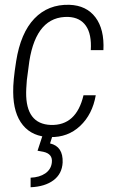

<svg xmlns="http://www.w3.org/2000/svg" viewBox="-20 -558 485 796"><path d="M190.4 -40Q296.4 -36.6 326.2 -163.1H377Q363.3 -84 312.3 -35.9Q261.2 12.2 187.5 10.3Q114.7 9.3 75 -39.1Q35.2 -87.4 34.7 -176.3Q33.7 -220.7 46.9 -303.7Q65.4 -421.4 122.6 -481Q179.7 -540.5 267.6 -538.1Q338.4 -535.6 375.7 -486.1Q413.1 -436.5 408.7 -350.1H356.4Q360.4 -416 336.4 -450.7Q312.5 -485.4 263.7 -487.8Q131.3 -492.2 101.6 -304.2L91.3 -226.1L88.9 -190.9L88.4 -175.3Q86.9 -43.9 190.4 -40ZM197.8 4.4 187.5 36.6Q242.2 49.3 239.7 115.7Q237.3 162.6 201.9 189.2Q166.5 215.8 106.9 218.3V178.7Q144 177.2 167.7 160.9Q191.4 144.5 194.8 116.7Q199.7 80.1 159.7 71.3L135.7 66.9L156.2 4.4Z"/></svg>

Font: TypoPRO Roboto
Style: Italic
Weight: 300
Italic angle: -12°
Designer: Google
Version: Version 2.136; 2016